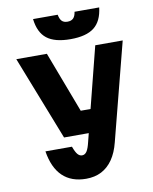

<svg xmlns="http://www.w3.org/2000/svg" viewBox="-109 -1111 967 1212"><g transform="rotate(-10 375.0 -505.5)"><path d="M236 -800 384 -409H550L487 -261H251L40 -800ZM546 -800H722L561 -175Q545 -111 515 -67.5Q485 -24 442.5 -2Q400 20 344 20Q250 20 193.5 -34Q137 -88 120 -195H290Q303 -159 315.5 -144.5Q328 -130 344 -130Q362 -130 374 -147.5Q386 -165 396 -208ZM346 -1031Q351 -1003 363.5 -990Q376 -977 400 -977Q424 -977 437 -990Q450 -1003 454 -1031H612Q602 -944 551.5 -904.5Q501 -865 400 -865Q299 -865 248.5 -904.5Q198 -944 188 -1031Z"/></g></svg>

Font: Martian Mono SemiExpanded ExtraBold
Style: Regular
Weight: 800
Width: 6
Designer: Roman Shamin
Foundry: Evil Martians
Version: Version 1.000